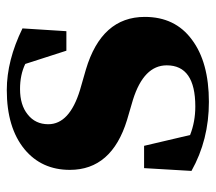

<svg xmlns="http://www.w3.org/2000/svg" viewBox="-54 -548 620 551"><g transform="rotate(-90 255.5 -273.0)"><path d="M331 -336Q482 -291 482 -167Q482 -80 417 -32Q352 17 238 17Q129 17 40 -33L48 -169H112L143 -37Q181 -22 225 -22Q343 -22 343 -104Q343 -170 244 -201L186 -218Q43 -262 43 -382Q43 -463 102 -512Q164 -563 272 -563Q357 -563 449 -518L441 -392H385L347 -510Q316 -525 275 -525Q229 -525 202 -503Q174 -481 174 -444Q174 -383 272 -353Z"/></g></svg>

Font: Source Han Serif CN Heavy
Style: Regular
Weight: 900
Designer: Ryoko NISHIZUKA  (kana & ideographs); Frank Grießhammer (Latin, Greek & Cyrillic); Wenlong ZHANG  (bopomofo); Sandoll Co
Foundry: Adobe Systems Incorporated
Version: Version 1.000;PS 1;hotconv 16.6.53;makeotf.lib2.5.65590